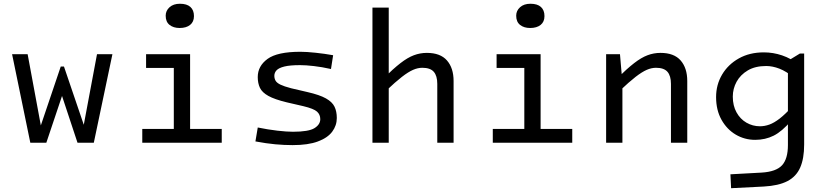

<svg xmlns="http://www.w3.org/2000/svg" viewBox="-20 -750 4338 1009"><path d="M473 0H408.4L409.8 -38.4L489.8 -465.3H570.8ZM195.7 0H139.3L43.5 -465.3H125.2L204.6 -37ZM448.7 0H387.3L291.8 -288.4H320.3L223.5 0H167.6L176.4 -37L299.3 -400.5H316.1L439.3 -38.4Z M893.4 -465.3H979V0H893.4ZM747.7 -465.3H940V-393H747.7ZM727.7 -72.3H1145.3V0H727.7ZM924 -602.9Q891.6 -602.9 871.2 -619Q850.7 -635.1 850.7 -667.5Q850.7 -693.7 871 -712Q891.2 -730.3 925.7 -730.3Q961.9 -730.3 980.6 -713.5Q999.3 -696.6 999.3 -665.4Q999.3 -635.3 979.1 -619.1Q958.9 -602.9 924 -602.9Z M1750 -129.9Q1750 -90.3 1725.8 -57.9Q1701.6 -25.5 1650.4 -6.5Q1599.2 12.6 1517.9 12.6Q1474 12.6 1426.8 8.3Q1379.7 4 1322.3 -6.8L1334.6 -80Q1388.4 -69 1437.7 -63.3Q1487 -57.6 1519.5 -57.6Q1601.7 -57.6 1632.4 -76.5Q1663.1 -95.5 1663.1 -123.9Q1663.1 -147.8 1646.1 -163.3Q1629.1 -178.9 1574 -192.1L1487.4 -212.1Q1423.2 -227.6 1390.4 -245.9Q1357.5 -264.2 1346 -288.4Q1334.5 -312.7 1334.5 -344.9Q1334.5 -402.9 1386 -440.4Q1437.5 -477.9 1558.2 -477.9Q1590.5 -477.9 1638.5 -472.8Q1686.4 -467.8 1730.7 -459.8L1719.4 -387.3Q1671.8 -398 1629.6 -402.8Q1587.4 -407.7 1556.7 -407.7Q1503.7 -407.7 1474.4 -400.4Q1445 -393.1 1433.4 -380.6Q1421.7 -368 1421.7 -351.5Q1421.7 -337.1 1428.3 -325.7Q1434.9 -314.4 1453.8 -305.2Q1472.7 -296 1509.9 -286.2L1595.7 -266.2Q1660 -251.5 1693 -232.8Q1726 -214.2 1738 -189.3Q1750 -164.4 1750 -129.9Z M2022.9 -710V0H1937.3V-710ZM2009.6 -273.6 1995.9 -338.8Q2047 -389.1 2084.5 -418.2Q2122.1 -447.4 2154.9 -459.7Q2187.8 -472.1 2223.2 -472.1Q2294.2 -472.1 2328.9 -432.3Q2363.7 -392.5 2363.7 -324.2V0H2278V-309Q2278 -351.5 2259.6 -372.7Q2241.2 -393.8 2199.3 -393.8Q2175.7 -393.8 2150.7 -382.9Q2125.7 -372 2092.1 -346Q2058.5 -319.9 2009.6 -273.6Z M2735.4 -465.3H2821V0H2735.4ZM2589.7 -465.3H2782V-393H2589.7ZM2569.7 -72.3H2987.3V0H2569.7ZM2766 -602.9Q2733.6 -602.9 2713.2 -619Q2692.7 -635.1 2692.7 -667.5Q2692.7 -693.7 2713 -712Q2733.2 -730.3 2767.7 -730.3Q2803.9 -730.3 2822.6 -713.5Q2841.3 -696.6 2841.3 -665.4Q2841.3 -635.3 2821.1 -619.1Q2800.9 -602.9 2766 -602.9Z M3238.1 -465.3 3249.3 -335.1 3250.9 -334.4V0H3165.3V-465.3ZM3237.6 -273.6 3223.9 -338.8Q3275 -389.1 3312.5 -418.2Q3350.1 -447.4 3382.9 -459.7Q3415.8 -472.1 3451.2 -472.1Q3522.2 -472.1 3556.9 -432.3Q3591.7 -392.5 3591.7 -324.2V0H3506V-309Q3506 -351.5 3487.6 -372.7Q3469.2 -393.8 3427.3 -393.8Q3403.7 -393.8 3378.7 -382.9Q3353.7 -372 3320.1 -346Q3286.5 -319.9 3237.6 -273.6Z M4120.7 12.1V-430.3L4183.3 -468.5H4206V9.1Q4206 83.2 4185.2 130.5Q4164.4 177.8 4118.1 201.9Q4071.8 226 3993.7 230.3L3822.1 239L3818.5 166L3982.9 157Q4058.7 152.3 4089.7 118.7Q4120.7 85 4120.7 12.1ZM3743.2 -239.6Q3743.2 -304.8 3774.7 -358Q3806.2 -411.3 3862.7 -443Q3919.2 -474.8 3994.1 -474.8Q4043.2 -474.8 4089.9 -459Q4136.6 -443.3 4180.8 -409L4153 -342Q4111.6 -375.4 4075.7 -389.3Q4039.8 -403.1 4006.5 -403.1Q3949 -403.1 3910 -380.1Q3871 -357 3851 -320.5Q3831 -284 3831 -242.3Q3831 -194.7 3850.6 -159.4Q3870.1 -124.1 3902.8 -105.3Q3935.6 -86.4 3973.7 -86.4Q3998.3 -86.4 4023.3 -95.4Q4048.2 -104.4 4077.5 -127Q4106.7 -149.6 4145.3 -191.9L4137.9 -115.4Q4089.2 -58.7 4045.4 -36.9Q4001.7 -15.1 3948.7 -15.1Q3893 -15.1 3846.4 -42.6Q3799.9 -70.1 3771.5 -120.8Q3743.2 -171.5 3743.2 -239.6Z"/></svg>

Font: Intel One Mono Light
Style: Regular
Weight: 300
Monospace: yes
Designer: Fred Shallcrass
Foundry: Frere-Jones Type LLC
Version: Version 1.004